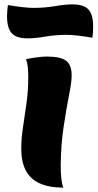

<svg xmlns="http://www.w3.org/2000/svg" viewBox="-20 -841 445 876"><path d="M257 -88Q257 -51 260 -25Q263 1 269 15Q204 15 161 -4.5Q118 -24 97.5 -63.5Q77 -103 77 -164Q77 -210 85 -261.5Q93 -313 101 -370.5Q109 -428 109 -491Q109 -512 107 -533Q105 -554 99 -571Q122 -576 148.5 -579.5Q175 -583 194 -583Q257 -583 282 -563.5Q307 -544 307 -497Q307 -468 295 -407Q283 -346 270.5 -264Q258 -182 257 -88ZM106 -666Q55 -666 33.5 -689.5Q12 -713 12 -768Q12 -779 13.5 -795.5Q15 -812 16 -818Q51 -812 81.5 -808.5Q112 -805 134 -805Q184 -805 230.5 -813Q277 -821 311 -821Q362 -821 383.5 -798Q405 -775 405 -719Q405 -708 404 -691.5Q403 -675 401 -669Q366 -675 336 -678.5Q306 -682 283 -682Q233 -682 187 -674Q141 -666 106 -666Z"/></svg>

Font: Merienda Black
Style: Regular
Weight: 900
Designer: Eduardo Rodriguez Tunni
Foundry: Eduardo Rodriguez Tunni
Version: Version 2.001